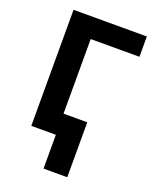

<svg xmlns="http://www.w3.org/2000/svg" viewBox="-166 -808 894 1110"><g transform="rotate(20 280.5 -253.0)"><path d="M541 -714V-589H241V-130H387V208H241V0H90V-714Z"/></g></svg>

Font: Noto IKEA Latin
Style: Bold
Weight: 700
Designer: Monotype Design Team
Foundry: Monotype Imaging Inc.
Version: Version 1.0